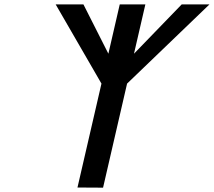

<svg xmlns="http://www.w3.org/2000/svg" viewBox="-20 -881 987 886"><path d="M455.6 -15 566.4 -495.2 946.6 -860.7H818.5L598.3 -633.2L650.8 -860.7H532.6L480.1 -633.2L365 -860.7H236.9L448.2 -495.2L337.5 -15.7Z"/></svg>

Font: Stormning
Style: LightObl
Weight: 400
Designer: Robert Jablonski, Mew Too
Foundry: Cannot Into Space Fonts
Version: Version 0.90